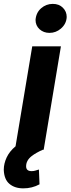

<svg xmlns="http://www.w3.org/2000/svg" viewBox="-65 -790 372 1013"><path d="M196 -616.5Q165.1 -616.5 143.8 -635.7Q122.5 -655.2 122.5 -685Q125.4 -723 151.6 -746.1Q178.3 -769.5 213.4 -769.5Q246.8 -769.5 266.7 -749.3Q286.9 -729.4 286.9 -700.3Q285.5 -664.1 256 -638.8Q229.8 -616.5 196 -616.5ZM57.9 203.8Q12.8 203.8 -15.3 180Q-43.3 156.6 -45.1 105.8Q-45.1 73.5 -30 41Q-14.9 8.5 17 -18.1L105.1 -545.5H256.4L165.5 0H161.2Q143.1 7.8 128.4 16.2Q113.6 24.5 101.9 33.7Q72.8 56.5 72.8 87.4Q72.8 112.9 101.6 112.9Q112.6 112.9 120.4 110.4Q136.4 106.2 138.8 104.8L140.3 104.4L143.5 182.5Q104.4 203.8 57.9 203.8Z"/></svg>

Font: Linik Sans
Style: Bold Italic
Weight: 700
Italic angle: 9°
Designer: Fonts by Rasmus Andersson / Changes by Cristiano Sobral with parts from Marc Monis
Foundry: rsms
Version: Version 3.020; ttfautohint (v1.6)